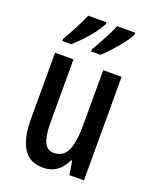

<svg xmlns="http://www.w3.org/2000/svg" viewBox="-144 -848 757 941"><g transform="rotate(20 234.5 -378.0)"><path d="M407 -540V0H331L320 -71H314Q277 10 196 10Q124 10 92 -43.5Q60 -97 60 -188V-540H156V-210Q156 -76 218 -76Q271 -76 291 -120.5Q311 -165 311 -256V-540ZM396 -757Q386 -735 364 -706.5Q342 -678 317 -651Q292 -624 273 -606H224V-618Q239 -642 254.5 -671Q270 -700 283 -725.5Q296 -751 301 -766H396ZM246 -757Q235 -734 214.5 -707Q194 -680 169 -653.5Q144 -627 120 -606H74V-618Q97 -656 119 -699Q141 -742 151 -766H246Z"/></g></svg>

Font: Noto Sans Lao Looped ExtraCondensed Medium
Style: Regular
Weight: 500
Width: 2
Designer: Mark Frömberg, Ben Mitchell
Foundry: The Fontpad Ltd
Version: Version 1.002; ttfautohint (v1.8.4.7-5d5b)